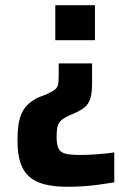

<svg xmlns="http://www.w3.org/2000/svg" viewBox="-20 -530 458 736"><path d="M239 186Q189 186 152.5 177Q116 168 92.5 147.5Q69 127 58 93Q47 59 47 9Q47 -27 51 -53Q55 -79 64.5 -98.5Q74 -118 89.5 -132Q105 -146 128 -157L157 -168Q174 -176 184 -182Q194 -188 198.5 -195.5Q203 -203 204 -215Q205 -227 205 -247V-287H333V-212Q333 -175 326.5 -153.5Q320 -132 306 -120Q292 -108 270 -98L247 -88Q225 -78 214.5 -68.5Q204 -59 200.5 -44.5Q197 -30 197 -5Q197 26 205 40.5Q213 55 232.5 59.5Q252 64 286 64Q299 64 315.5 63.5Q332 63 349 61.5Q366 60 383.5 58.5Q401 57 418 54V169Q393 173 362 177.5Q331 182 299 184Q267 186 239 186ZM192 -376V-510H344V-376Z"/></svg>

Font: Saira SemiCondensed
Style: Bold
Weight: 700
Width: 4
Designer: Hector Gatti with collaboration of the Omnibus-Type team
Foundry: Omnibus-Type
Version: Version 1.101